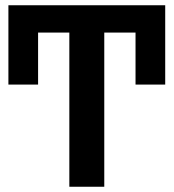

<svg xmlns="http://www.w3.org/2000/svg" viewBox="-20 -711 661 731"><path d="M12 -691H609V-389H496V-587H377V0H244V-587H125V-389H12Z"/></svg>

Font: FiraGO Medium
Style: Regular
Weight: 500
Designer: bBox Type
Foundry: bBox Type GmbH
Version: Version 1.001;PS 001.001;hotconv 1.0.88;makeotf.lib2.5.64775